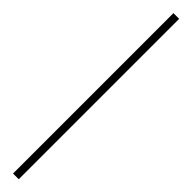

<svg xmlns="http://www.w3.org/2000/svg" viewBox="-337 -680 774 774"><g transform="rotate(45 50.0 -293.0)"><path d="M34.5 164.5V-750H67V164.5Z"/></g></svg>

Font: Imbue Thin 10pt Light
Style: Regular
Weight: 300
Version: Version 1.102